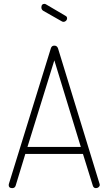

<svg xmlns="http://www.w3.org/2000/svg" viewBox="-20 -973 561 993"><path d="M43 0Q25 0 25 -16Q25 -20 26 -22L243 -723Q247 -737 261 -737Q275 -737 280 -723L495 -22Q495 -21 495.5 -19.5Q496 -18 496 -17Q496 -10 490 -5Q484 0 476 0Q464 0 460 -13L409 -177H111L61 -13Q57 0 43 0ZM122 -213H398L261 -661ZM299 -863 204 -917Q194 -923 194 -935Q194 -953 210 -953Q213 -953 217 -951L319 -891Q327 -887 327 -878Q327 -871 321.5 -865.5Q316 -860 308 -860Q304 -860 299 -863Z"/></svg>

Font: Dosis
Style: ExtraLight
Weight: 250
Designer: Edgar Tolentino, Pablo Impallari, Igino Marini
Foundry: Edgar Tolentino, Pablo Impallari, Igino Marini
Version: Version 1.007